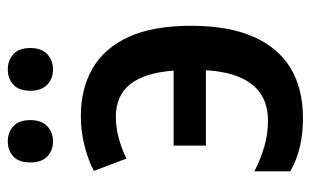

<svg xmlns="http://www.w3.org/2000/svg" viewBox="-170 -606 786 485"><g transform="rotate(-90 222.5 -363.0)"><path d="M167.5 9.8Q127 9.8 93.5 1.7Q60.1 -6.3 32.7 -22.5V-112.8Q62.5 -97.7 94.2 -88.1Q126 -78.6 161.1 -78.6Q199.2 -78.6 226.3 -95.5Q253.4 -112.3 269 -147Q284.7 -181.6 288.1 -235.4H97.7V-316.9H287.1Q281.7 -390.1 252.9 -426.5Q224.1 -462.9 169.9 -462.9Q143.1 -462.9 115 -455.1Q86.9 -447.3 64.9 -436L33.7 -518.6Q62.5 -533.2 98.1 -542.2Q133.8 -551.3 172.4 -551.3Q241.7 -551.3 293 -521.5Q344.2 -491.7 372.3 -430.4Q400.4 -369.1 400.4 -272.5Q400.4 -179.2 373 -116.2Q345.7 -53.2 293.7 -21.7Q241.7 9.8 167.5 9.8ZM55.2 -678.7Q55.2 -708 70.3 -721.9Q85.4 -735.8 108.4 -735.8Q131.3 -735.8 146.7 -721.7Q162.1 -707.5 162.1 -678.7Q162.1 -650.9 146.7 -636.2Q131.3 -621.6 108.4 -621.6Q85.4 -621.6 70.3 -636Q55.2 -650.4 55.2 -678.7ZM236.3 -678.7Q236.3 -708 251.7 -721.9Q267.1 -735.8 290 -735.8Q313 -735.8 328.6 -721.7Q344.2 -707.5 344.2 -678.7Q344.2 -650.9 328.6 -636.2Q313 -621.6 290 -621.6Q266.6 -621.6 251.5 -636.2Q236.3 -650.9 236.3 -678.7Z"/></g></svg>

Font: Open Sans SemiCondensed SemiBold
Style: Regular
Weight: 600
Width: 4
Designer: Monotype Design Team
Foundry: Monotype Imaging Inc.
Version: Version 3.000